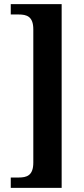

<svg xmlns="http://www.w3.org/2000/svg" viewBox="-20 -780 404 928"><path d="M32 128H278V-760H32V-710H70C109 -710 141 -701 141 -638V6C141 69 109 78 70 78H32Z"/></svg>

Font: Noto Serif Tamil Condensed
Style: Bold
Weight: 700
Width: 3
Designer: Indian Type Foundry, Tom Grace, and the Monotype Design Team
Foundry: Monotype Imaging Inc.
Version: Version 2.004